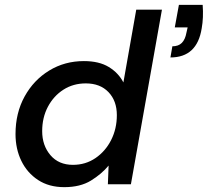

<svg xmlns="http://www.w3.org/2000/svg" viewBox="-20 -760 857 792"><path d="M683 -523 691 -569Q716 -569 730 -583Q744 -597 749 -625L754 -647H701L718 -740H816Q820 -687 812 -643Q793 -523 683 -523ZM245 12Q182 12 137 -17.5Q92 -47 68 -96.5Q44 -146 44 -207Q44 -294 81.5 -362Q119 -430 183 -469Q247 -508 326 -508Q389 -508 429 -483.5Q469 -459 489 -420L542 -720H648L520 0H425L428 -77Q399 -42 355 -15Q311 12 245 12ZM281 -80Q333 -80 374 -108Q415 -136 438.5 -182.5Q462 -229 462 -285Q462 -344 427.5 -380Q393 -416 334 -416Q282 -416 241.5 -390Q201 -364 177.5 -319.5Q154 -275 154 -219Q154 -160 188 -120Q222 -80 281 -80Z"/></svg>

Font: DeepMind Sans Medium
Style: Italic
Weight: 500
Italic angle: -10°
Designer: Jonny Pinhorn / Modifications: Colophon Foundry
Foundry: Colophon Foundry
Version: Version 1.002; ttfautohint (v1.8.2)